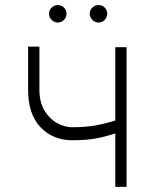

<svg xmlns="http://www.w3.org/2000/svg" viewBox="-20 -730 610 750"><path d="M474.4 -545.5V0H430.4V-208.8Q391 -196 354.2 -189.1Q317.5 -182.2 262.4 -182.2Q186.4 -182.2 138 -233.3Q89.5 -284.4 89.8 -380.7V-547.9H133.9V-380.7Q133.9 -331.7 153.4 -298.8Q172.9 -266 202.6 -249.5Q232.2 -233 262.4 -233Q313.2 -233 353.5 -240.2Q393.8 -247.5 430.4 -259.2V-545.5ZM205.6 -642Q192.1 -642 181.8 -652.3Q171.5 -662.6 171.5 -676.1Q171.5 -690.7 181.8 -700.5Q192.1 -710.2 205.6 -710.2Q220.2 -710.2 229.9 -700.5Q239.7 -690.7 239.7 -676.1Q239.7 -662.6 229.9 -652.3Q220.2 -642 205.6 -642ZM364.7 -642Q351.2 -642 340.9 -652.3Q330.6 -662.6 330.6 -676.1Q330.6 -690.7 340.9 -700.5Q351.2 -710.2 364.7 -710.2Q379.3 -710.2 389 -700.5Q398.8 -690.7 398.8 -676.1Q398.8 -662.6 389 -652.3Q379.3 -642 364.7 -642Z"/></svg>

Font: Inter Extra Light BETA
Style: Regular
Weight: 200
Designer: Rasmus Andersson
Foundry: rsms
Version: Version 3.011;git-f93a4a705